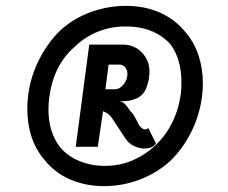

<svg xmlns="http://www.w3.org/2000/svg" viewBox="-20 -748 777 654"><path d="M671 -464Q671 -441 668 -418Q659 -352 630 -295.5Q601 -239 559 -199Q515 -159 456.5 -136.5Q398 -114 334 -114Q272 -114 219.5 -136.5Q167 -159 132 -203Q103 -236 88 -280.5Q73 -325 73 -377Q73 -400 76 -424Q84 -487 113 -544.5Q142 -602 185 -644Q231 -686 289.5 -707Q348 -728 409 -728Q474 -728 526 -704.5Q578 -681 612 -638Q641 -605 656 -560Q671 -515 671 -464ZM596 -429Q598 -442 598 -468Q598 -547 560 -598Q504 -658 408 -658Q359 -658 314.5 -640.5Q270 -623 236 -590Q163 -528 148 -418Q145 -396 145 -375Q145 -298 185 -246Q212 -215 251.5 -199Q291 -183 337 -183Q388 -183 432 -202Q476 -221 509 -253Q544 -285 566.5 -330.5Q589 -376 596 -429ZM485 -312 511 -260Q501 -242 470 -242Q456 -242 437 -250.5Q418 -259 406 -278L362 -345Q351 -362 331 -369L313 -248H238L284 -596H398Q441 -596 467.5 -564.5Q494 -533 488 -489Q488 -476 479.5 -451.5Q471 -427 450 -415Q432 -407 420 -405Q408 -403 387 -403Q398 -401 404 -395Q410 -389 416 -381Q422 -373 425 -368Q430 -365 436 -355Q442 -345 447 -335.5Q452 -326 454 -321Q466 -307 473 -307Q480 -307 485 -312ZM414 -496Q414 -509 406.5 -518.5Q399 -528 387 -528H350L339 -444H371Q388 -444 401 -460.5Q414 -477 414 -496Z"/></svg>

Font: Bellota Text
Style: Bold Italic
Weight: 700
Italic angle: -7.5°
Designer: Kemie Guaida
Foundry: Kemie Guaida
Version: Version 4.001